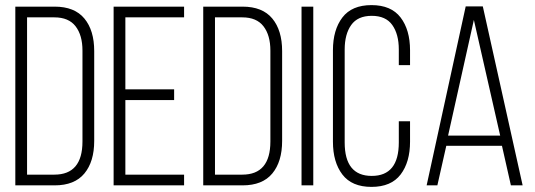

<svg xmlns="http://www.w3.org/2000/svg" viewBox="-20 -726 2097 752"><path d="M40 -700H194Q272 -700 310.5 -653.5Q349 -607 349 -526V-174Q349 -93 310.5 -46.5Q272 0 194 0H40ZM86 -42H193Q303 -42 303 -172V-528Q303 -588 276 -623Q249 -658 193 -658H86Z M471 -376H662V-334H471V-42H701V0H425V-700H701V-658H471Z M776 -700H930Q1008 -700 1046.5 -653.5Q1085 -607 1085 -526V-174Q1085 -93 1046.5 -46.5Q1008 0 930 0H776ZM822 -42H929Q1039 -42 1039 -172V-528Q1039 -588 1012 -623Q985 -658 929 -658H822Z M1161 -700H1207V0H1161Z M1586 -529V-471H1542V-532Q1542 -592 1516.5 -628Q1491 -664 1436 -664Q1381 -664 1355.5 -628Q1330 -592 1330 -532V-168Q1330 -37 1436 -37Q1542 -37 1542 -168V-251H1586V-171Q1586 -91 1549 -42.5Q1512 6 1435 6Q1358 6 1321 -42.5Q1284 -91 1284 -171V-529Q1284 -609 1321 -657.5Q1358 -706 1435 -706Q1512 -706 1549 -657.5Q1586 -609 1586 -529Z M1946 -155H1728L1693 0H1651L1804 -701H1871L2027 0H1981ZM1836 -648 1735 -195H1939Z"/></svg>

Font: TypoPRO Bebas Neue
Style: Regular
Weight: 400
Designer: Ryoichi Tsunekawa
Foundry: Ryoichi Tsunekawa
Version: Version 001.003